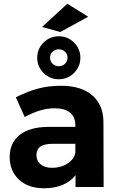

<svg xmlns="http://www.w3.org/2000/svg" viewBox="-20 -1005 636 1032"><path d="M386 0V-63Q359 -29 316 -11Q273 7 217 7Q132 7 82 -39.5Q32 -86 32 -161Q32 -237 85.5 -279.5Q139 -322 237 -323H385V-333Q385 -376 356.5 -399.5Q328 -423 273 -423Q198 -423 113 -376L65 -482Q129 -514 185 -529Q241 -544 308 -544Q416 -544 475.5 -493Q535 -442 536 -351L537 0ZM385 -184V-232H264Q219 -232 197.5 -217.5Q176 -203 176 -171Q176 -140 198.5 -121.5Q221 -103 260 -103Q308 -103 343 -126Q378 -149 385 -184ZM412 -695Q412 -647 378 -613Q344 -579 296 -579Q248 -579 214 -613Q180 -647 180 -695Q180 -742 214 -776Q248 -810 296 -810Q344 -810 378 -776Q412 -742 412 -695ZM249 -695Q249 -676 262.5 -662.5Q276 -649 296 -649Q316 -649 329.5 -662.5Q343 -676 343 -695Q343 -714 329.5 -727Q316 -740 296 -740Q276 -740 262.5 -727Q249 -714 249 -695ZM342 -985 454 -915 304 -833 206 -860Z"/></svg>

Font: Montserrat SemiBold
Style: Regular
Weight: 600
Designer: Julieta Ulanovsky
Foundry: Julieta Ulanovsky
Version: Version 6.001